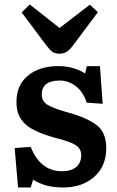

<svg xmlns="http://www.w3.org/2000/svg" viewBox="-20 -817 520 851"><path d="M60 14 45 -161 116 -166Q159 -58 255 -58Q296 -58 318 -77Q340 -96 340 -129Q340 -158 315 -174Q290 -190 225 -206Q174 -220 135 -238.5Q96 -257 74.5 -287Q53 -317 53 -366Q53 -440 104 -482Q155 -524 239 -524Q274 -524 306 -514.5Q338 -505 357 -491L365 -524H423L435 -357L364 -362Q350 -408 317.5 -434Q285 -460 245 -460Q165 -460 165 -398Q165 -369 189 -353.5Q213 -338 276 -320Q362 -297 406.5 -264Q451 -231 451 -160Q451 -81 398 -33.5Q345 14 259 14Q217 14 183.5 4.5Q150 -5 127 -21L116 14ZM244 -579Q224 -579 212 -587.5Q200 -596 183 -619L76 -762L112 -797L244 -693L378 -796L414 -763L300 -611Q286 -593 273 -586Q260 -579 244 -579Z"/></svg>

Font: Literata 12pt SemiBold
Style: Regular
Weight: 600
Designer: Latin by Veronika Burian and Jose Scaglione. Greek by Irene Vlachou. Cyrillic by Vera Evstafieva.
Foundry: TypeTogether
Version: Version 3.002